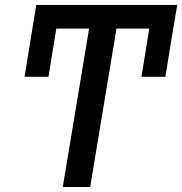

<svg xmlns="http://www.w3.org/2000/svg" viewBox="-20 -747 728 767"><path d="M687.9 -727.3 672.2 -632.8H671.9L640.6 -440.3H545.1L576.3 -632.8H445.3L340.2 0H230.8L335.9 -632.8H204.9L173.7 -440.3H78.1L122.2 -711.6H122.5L125 -727.3Z"/></svg>

Font: Karasuma Gothic
Style: Medium Italic
Weight: 500
Italic angle: 9.39998°
Designer: Rasmus Andersson / Ryoko Nishizuka
Foundry: Genbu
Version: Version 1.00